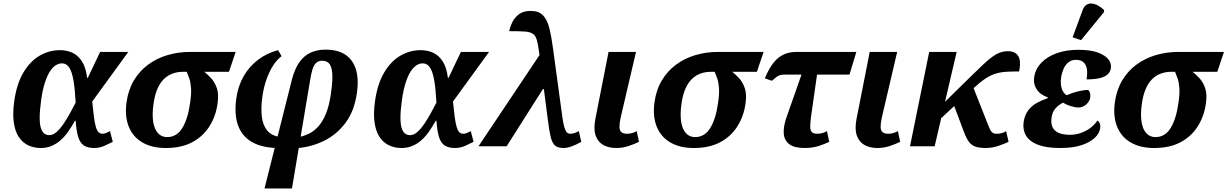

<svg xmlns="http://www.w3.org/2000/svg" viewBox="-20 -831 6975 1091"><path d="M211 10Q173 10 141 -5Q109 -20 87.5 -51.5Q66 -83 58.5 -134Q51 -185 61 -257Q75 -355 113 -419Q151 -483 205 -514.5Q259 -546 321 -546Q359 -546 391 -531.5Q423 -517 445.5 -482.5Q468 -448 475 -389H479L549 -536H709L504 -254Q509 -204 513.5 -169Q518 -134 524 -112.5Q530 -91 539 -81Q548 -71 563 -71Q571 -71 580.5 -74.5Q590 -78 605 -86L621 -25Q599 -14 572.5 -2Q546 10 515 10Q480 10 458 -3.5Q436 -17 425 -51Q414 -85 410 -145H406Q387 -111 367 -82.5Q347 -54 323.5 -33.5Q300 -13 272.5 -1.5Q245 10 211 10ZM260 -63Q281 -63 301.5 -81Q322 -99 341.5 -128Q361 -157 378.5 -189Q396 -221 410 -248Q406 -325 397.5 -374Q389 -423 373.5 -447Q358 -471 332 -471Q314 -471 296.5 -460Q279 -449 263.5 -425Q248 -401 235 -361Q222 -321 214 -264Q205 -199 205.5 -159Q206 -119 214 -98.5Q222 -78 234 -70.5Q246 -63 260 -63Z M922 10Q844 10 790 -21Q736 -52 712 -110.5Q688 -169 699 -250Q709 -321 741 -374.5Q773 -428 822 -464Q871 -500 932 -518Q993 -536 1061 -536H1319L1281 -423H1141Q1161 -407 1181 -385Q1201 -363 1212.5 -329Q1224 -295 1216 -241Q1206 -170 1170 -113Q1134 -56 1072.5 -23Q1011 10 922 10ZM929 -52Q985 -52 1016.5 -104.5Q1048 -157 1060 -245Q1068 -298 1065.5 -331Q1063 -364 1055.5 -385.5Q1048 -407 1041 -423H1020Q988 -423 960.5 -413Q933 -403 911 -381.5Q889 -360 874 -325Q859 -290 852 -239Q844 -181 850.5 -139Q857 -97 877.5 -74.5Q898 -52 929 -52Z M1483 240 1639 -380Q1655 -441 1681.5 -478Q1708 -515 1745 -532Q1782 -549 1831 -549Q1933 -549 1979 -485Q2025 -421 2008 -303Q1994 -201 1944 -134Q1894 -67 1823.5 -32Q1753 3 1675 10L1681 -53Q1707 -58 1734 -70.5Q1761 -83 1786.5 -110Q1812 -137 1831.5 -183.5Q1851 -230 1861 -303Q1872 -381 1867.5 -420Q1863 -459 1848 -472.5Q1833 -486 1811 -486Q1789 -486 1776 -473.5Q1763 -461 1755.5 -436.5Q1748 -412 1742 -374L1639 240ZM1555 10Q1466 8 1410 -25Q1354 -58 1332 -120.5Q1310 -183 1323 -274Q1333 -343 1364.5 -398Q1396 -453 1446 -491Q1496 -529 1560 -546L1580 -512Q1552 -491 1530 -455.5Q1508 -420 1493 -376Q1478 -332 1471 -283Q1462 -220 1467.5 -170.5Q1473 -121 1497 -91Q1521 -61 1567 -53Z M2261 10Q2223 10 2191 -5Q2159 -20 2137.5 -51.5Q2116 -83 2108.5 -134Q2101 -185 2111 -257Q2125 -355 2163 -419Q2201 -483 2255 -514.5Q2309 -546 2371 -546Q2409 -546 2441 -531.5Q2473 -517 2495.5 -482.5Q2518 -448 2525 -389H2529L2599 -536H2759L2554 -254Q2559 -204 2563.5 -169Q2568 -134 2574 -112.5Q2580 -91 2589 -81Q2598 -71 2613 -71Q2621 -71 2630.5 -74.5Q2640 -78 2655 -86L2671 -25Q2649 -14 2622.5 -2Q2596 10 2565 10Q2530 10 2508 -3.5Q2486 -17 2475 -51Q2464 -85 2460 -145H2456Q2437 -111 2417 -82.5Q2397 -54 2373.5 -33.5Q2350 -13 2322.5 -1.5Q2295 10 2261 10ZM2310 -63Q2331 -63 2351.5 -81Q2372 -99 2391.5 -128Q2411 -157 2428.5 -189Q2446 -221 2460 -248Q2456 -325 2447.5 -374Q2439 -423 2423.5 -447Q2408 -471 2382 -471Q2364 -471 2346.5 -460Q2329 -449 2313.5 -425Q2298 -401 2285 -361Q2272 -321 2264 -264Q2255 -199 2255.5 -159Q2256 -119 2264 -98.5Q2272 -78 2284 -70.5Q2296 -63 2310 -63Z M3183 10Q3151 10 3134.5 -3.5Q3118 -17 3109.5 -51.5Q3101 -86 3093 -150L3043 -537Q3037 -581 3030 -605Q3023 -629 3007 -639.5Q2991 -650 2959.5 -652Q2928 -654 2873 -654Q2878 -677 2890.5 -703.5Q2903 -730 2928 -749.5Q2953 -769 2995 -769Q3042 -769 3066 -743.5Q3090 -718 3102 -669Q3114 -620 3123 -551L3176 -162Q3181 -127 3187 -107Q3193 -87 3201 -79Q3209 -71 3220 -71Q3231 -71 3242.5 -74.5Q3254 -78 3269 -86L3283 -25Q3253 -8 3227.5 1Q3202 10 3183 10ZM2699 0 3065 -547 3076 -325H3065L2859 0Z M3482 10Q3438 10 3407.5 -7.5Q3377 -25 3364.5 -61.5Q3352 -98 3363 -155L3438 -536H3594L3507 -164Q3500 -132 3500 -111Q3500 -90 3510.5 -80.5Q3521 -71 3544 -71Q3560 -71 3574 -75.5Q3588 -80 3598 -86L3611 -25Q3589 -14 3554 -2Q3519 10 3482 10Z M3922 10Q3844 10 3790 -21Q3736 -52 3712 -110.5Q3688 -169 3699 -250Q3709 -321 3741 -374.5Q3773 -428 3822 -464Q3871 -500 3932 -518Q3993 -536 4061 -536H4319L4281 -423H4141Q4161 -407 4181 -385Q4201 -363 4212.5 -329Q4224 -295 4216 -241Q4206 -170 4170 -113Q4134 -56 4072.5 -23Q4011 10 3922 10ZM3929 -52Q3985 -52 4016.5 -104.5Q4048 -157 4060 -245Q4068 -298 4065.5 -331Q4063 -364 4055.5 -385.5Q4048 -407 4041 -423H4020Q3988 -423 3960.5 -413Q3933 -403 3911 -381.5Q3889 -360 3874 -325Q3859 -290 3852 -239Q3844 -181 3850.5 -139Q3857 -97 3877.5 -74.5Q3898 -52 3929 -52Z M4366 -372 4326 -386Q4344 -429 4363.5 -458Q4383 -487 4405 -504Q4427 -521 4452 -528.5Q4477 -536 4507 -536H4846L4807 -407H4438Q4424 -407 4414 -404.5Q4404 -402 4393.5 -394.5Q4383 -387 4366 -372ZM4553 10Q4493 10 4464.5 -12Q4436 -34 4433.5 -73Q4431 -112 4448 -161L4555 -466H4631L4588 -164Q4584 -132 4584 -111Q4584 -90 4593 -80.5Q4602 -71 4625 -71Q4641 -71 4655 -75.5Q4669 -80 4679 -86L4692 -25Q4670 -14 4633.5 -2Q4597 10 4553 10Z M4966 10Q4922 10 4891.5 -7.5Q4861 -25 4848.5 -61.5Q4836 -98 4847 -155L4922 -536H5078L4991 -164Q4984 -132 4984 -111Q4984 -90 4994.5 -80.5Q5005 -71 5028 -71Q5044 -71 5058 -75.5Q5072 -80 5082 -86L5095 -25Q5073 -14 5038 -2Q5003 10 4966 10Z M5268 -104 5286 -190 5503 -403Q5540 -439 5567.5 -465Q5595 -491 5617.5 -507.5Q5640 -524 5661.5 -532Q5683 -540 5708 -540Q5749 -540 5766 -512.5Q5783 -485 5771 -425Q5729 -425 5697 -423Q5665 -421 5637 -412.5Q5609 -404 5579.5 -384.5Q5550 -365 5512 -330ZM5151 0 5260 -536H5416L5291 0ZM5581 10Q5546 10 5523.5 2.5Q5501 -5 5486.5 -24Q5472 -43 5459 -77L5391 -258L5502 -356L5592 -128Q5599 -111 5604.5 -98Q5610 -85 5618.5 -78Q5627 -71 5644 -71Q5661 -71 5674 -75Q5687 -79 5697 -86L5711 -25Q5695 -17 5657.5 -3.5Q5620 10 5581 10Z M6004 10Q5925 10 5876.5 -9Q5828 -28 5809 -62.5Q5790 -97 5797 -141Q5804 -181 5824.5 -206.5Q5845 -232 5874 -247.5Q5903 -263 5933 -273L5934 -278Q5891 -292 5870.5 -324Q5850 -356 5857 -396Q5865 -442 5898.5 -476Q5932 -510 5985.5 -529Q6039 -548 6107 -548Q6178 -548 6220 -532Q6262 -516 6279.5 -492Q6297 -468 6292 -443Q6289 -422 6273.5 -408Q6258 -394 6229 -387Q6200 -380 6154 -380Q6160 -414 6156 -438.5Q6152 -463 6137 -477Q6122 -491 6094 -491Q6068 -491 6050.5 -476.5Q6033 -462 6023.5 -440Q6014 -418 6010 -394Q6006 -370 6008.5 -349Q6011 -328 6019.5 -313Q6028 -298 6041 -290Q6073 -304 6106.5 -312Q6140 -320 6163 -320Q6170 -315 6173.5 -304Q6177 -293 6175 -276Q6171 -254 6151.5 -237Q6132 -220 6107 -220Q6091 -220 6064.5 -228Q6038 -236 6021 -248Q6005 -240 5991.5 -229Q5978 -218 5969 -203.5Q5960 -189 5956 -168Q5950 -133 5960 -110Q5970 -87 5995.5 -76Q6021 -65 6060 -65Q6091 -65 6120.5 -75Q6150 -85 6174.5 -103Q6199 -121 6216 -146Q6226 -139 6230 -127Q6234 -115 6231 -100Q6227 -73 6201 -48Q6175 -23 6126.5 -6.5Q6078 10 6004 10ZM6123 -603 6075 -619 6132 -774Q6140 -795 6153 -803.5Q6166 -812 6182.5 -811Q6199 -810 6217.5 -800.5Q6236 -791 6254 -774L6253 -762Z M6538 10Q6460 10 6406 -21Q6352 -52 6328 -110.5Q6304 -169 6315 -250Q6325 -321 6357 -374.5Q6389 -428 6438 -464Q6487 -500 6548 -518Q6609 -536 6677 -536H6935L6897 -423H6757Q6777 -407 6797 -385Q6817 -363 6828.5 -329Q6840 -295 6832 -241Q6822 -170 6786 -113Q6750 -56 6688.5 -23Q6627 10 6538 10ZM6545 -52Q6601 -52 6632.5 -104.5Q6664 -157 6676 -245Q6684 -298 6681.5 -331Q6679 -364 6671.5 -385.5Q6664 -407 6657 -423H6636Q6604 -423 6576.5 -413Q6549 -403 6527 -381.5Q6505 -360 6490 -325Q6475 -290 6468 -239Q6460 -181 6466.5 -139Q6473 -97 6493.5 -74.5Q6514 -52 6545 -52Z"/></svg>

Font: Noto Serif
Style: Italic
Weight: 400
Italic angle: -12°
Designer: Monotype Design Team
Foundry: Monotype Imaging Inc.
Version: Version 2.013